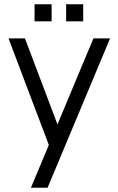

<svg xmlns="http://www.w3.org/2000/svg" viewBox="-20 -680 552 900"><path d="M418 -500H496L203 200H125ZM20 -500H97L286 0H209ZM290 -660H370V-580H290ZM142 -660H222V-580H142Z"/></svg>

Font: Uncut Sans Variable
Style: Regular
Weight: 400
Designer: Kasper Nordkvist
Foundry: UNCUT.wtf
Version: Version 1.303;Glyphs 3.1.2 (3151)